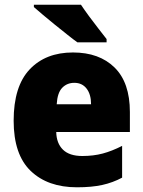

<svg xmlns="http://www.w3.org/2000/svg" viewBox="-20 -786 608 816"><path d="M290 -563Q402 -563 467 -499Q532 -435 532 -310V-225H219Q220 -177 247.5 -150Q275 -123 330 -123Q377 -123 416.5 -133.5Q456 -144 499 -166V-31Q460 -10 415 0Q370 10 307 10Q183 10 110.5 -59.5Q38 -129 38 -273Q38 -419 106 -491Q174 -563 290 -563ZM296 -434Q265 -434 244.5 -413Q224 -392 221 -343H367Q367 -385 348 -409.5Q329 -434 296 -434ZM324 -766Q338 -745 358.5 -717Q379 -689 399.5 -663Q420 -637 433 -620V-606H309Q292 -618 267 -638Q242 -658 214.5 -680Q187 -702 163 -722.5Q139 -743 124 -756V-766Z"/></svg>

Font: Noto Sans Tamil SemiCondensed Black
Style: Regular
Weight: 900
Width: 4
Designer: Jelle Bosma - Monotype Design Team
Foundry: Monotype Imaging Inc.
Version: Version 2.004; ttfautohint (v1.8.4.7-5d5b)